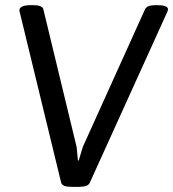

<svg xmlns="http://www.w3.org/2000/svg" viewBox="-20 -722 671 744"><path d="M589 -702Q631 -702 631 -686Q631 -681 626 -671L328 -14Q321 2 287 2H256Q221 2 217 -14Q55 -679 55 -681Q55 -702 100 -702H109Q144 -702 148 -686L277 -152L282 -100H285L301 -153L542 -686Q549 -702 583 -702Z"/></svg>

Font: Asap
Style: Italic
Weight: 400
Italic angle: -6°
Designer: Pablo Cosgaya
Foundry: Pablo Cosgaya
Version: Version 1.007;PS 001.007;hotconv 1.0.70;makeotf.lib2.5.58329